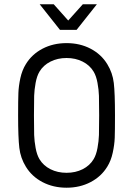

<svg xmlns="http://www.w3.org/2000/svg" viewBox="-20 -874 624 900"><path d="M261.2 -733.9 166 -854H231.9L299.8 -777.8L368.2 -854H434.1L338.9 -733.9ZM165 -127.9Q183.1 -97.7 216.6 -80.8Q250 -64 292 -64Q334 -64 367.4 -80.8Q400.9 -97.7 418.9 -127.9Q431.2 -148.4 437 -180.4Q442.9 -212.4 443.8 -241Q444.8 -269.5 444.8 -333Q444.8 -396.5 443.8 -425Q442.9 -453.6 437 -485.6Q431.2 -517.6 418.9 -538.1Q400.9 -568.4 367.4 -585.2Q334 -602.1 292 -602.1Q250 -602.1 216.6 -585.2Q183.1 -568.4 165 -538.1Q152.8 -517.6 147 -485.6Q141.1 -453.6 140.1 -425Q139.2 -396.5 139.2 -333Q139.2 -269.5 140.1 -241Q141.1 -212.4 147 -180.4Q152.8 -148.4 165 -127.9ZM64.9 -333Q64.9 -405.8 66.2 -438Q67.4 -470.2 75.4 -507.6Q83.5 -544.9 101.1 -573.2Q129.4 -619.6 179.4 -645.8Q229.5 -671.9 292 -671.9Q354.5 -671.9 404.5 -645.8Q454.6 -619.6 482.9 -573.2Q507.8 -532.7 513.4 -485.1Q519 -437.5 519 -333Q519 -260.3 517.8 -228Q516.6 -195.8 508.5 -158.4Q500.5 -121.1 482.9 -92.8Q454.6 -46.4 404.5 -20.3Q354.5 5.9 292 5.9Q229.5 5.9 179.4 -20.3Q129.4 -46.4 101.1 -92.8Q76.2 -133.3 70.6 -180.9Q64.9 -228.5 64.9 -333Z"/></svg>

Font: Gidolinya
Style: Regular
Weight: 400
Version: Version 1.0.3